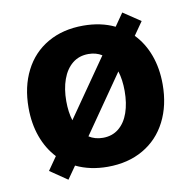

<svg xmlns="http://www.w3.org/2000/svg" viewBox="-70 -630 731 734"><g transform="rotate(-10 295.0 -263.0)"><path d="M70.3 -11.7 106 -63Q71.8 -99.6 53.5 -150.4Q35.2 -201.2 35.2 -262.7Q35.2 -344.2 66.7 -406.2Q98.1 -468.3 157 -502.2Q215.8 -536.1 294.9 -536.1Q363.8 -536.1 417 -510.3L451.2 -559.6L518.6 -514.6L482.9 -463.4Q518.1 -427.2 536.9 -376Q555.7 -324.7 555.7 -262.7Q555.7 -181.2 523.9 -118.9Q492.2 -56.6 433.1 -22.5Q374 11.7 294.9 11.7Q226.1 11.7 171.9 -14.6L137.7 34.2ZM408.2 -262.7Q408.2 -306.6 397.5 -340.3L241.7 -115.7Q265.1 -100.6 295.9 -100.6Q332 -100.6 357.4 -121.3Q382.8 -142.1 395.5 -178.7Q408.2 -215.3 408.2 -262.7ZM191.9 -187 348.1 -411.6Q325.7 -425.8 295.9 -425.8Q259.3 -425.8 233.6 -404.8Q208 -383.8 194.8 -346.9Q181.6 -310.1 181.6 -262.7Q181.6 -220.2 191.9 -187Z"/></g></svg>

Font: Pretendard
Style: Bold
Weight: 700
Designer: Base glyphs from Inter by Rasmus Andersson; Hangeul glyphs from Noto Sans CJK(Source Han Sans) by Jang Soo-young and Kan
Foundry: Kil Hyung-jin
Version: Version 1.309